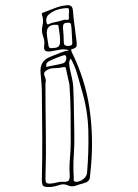

<svg xmlns="http://www.w3.org/2000/svg" viewBox="-20 -666 540 752"><path d="M251 -469Q232 -475 214.5 -471.5Q197 -468 180 -465Q165 -463 158 -467Q151 -471 153 -488Q156 -504 149 -523Q141 -544 146.5 -566Q152 -588 144 -609Q142 -615 150 -617Q172 -625 193 -633.5Q214 -642 237 -645Q251 -647 258 -642.5Q265 -638 266 -621Q268 -593 272 -565.5Q276 -538 279 -510Q281 -499 280.5 -488.5Q280 -478 263 -474Q258 -473 258.5 -470Q259 -467 261 -462Q314 -355 330.5 -241.5Q347 -128 336 -10Q336 -5 335 -2Q334 14 332 30Q330 46 307 52Q291 56 276 61.5Q261 67 243 59Q229 53 213 58.5Q197 64 182 66Q157 68 150 62.5Q143 57 144 32Q146 -50 145.5 -132.5Q145 -215 144 -297Q144 -317 142.5 -338Q141 -359 139 -379Q134 -428 178 -444Q196 -451 214 -458.5Q232 -466 251 -469ZM233 -589Q251 -585 250 -595.5Q249 -606 250 -615Q251 -622 250 -629Q249 -636 238 -634Q219 -633 201.5 -627Q184 -621 170 -608Q163 -602 161.5 -591.5Q160 -581 164 -573Q166 -568 173 -572Q180 -576 186 -577Q197 -579 208.5 -582Q220 -585 233 -589ZM260 -556Q259 -564 258 -571Q257 -578 243 -577Q230 -576 228 -569Q226 -562 227 -553Q228 -540 229 -526.5Q230 -513 230 -499Q231 -490 235.5 -488Q240 -486 247 -486Q255 -486 259.5 -489Q264 -492 263 -502Q262 -516 261.5 -529.5Q261 -543 260 -556ZM165 -519Q168 -496 170 -487Q172 -478 178 -477.5Q184 -477 198 -479Q215 -482 215 -500Q216 -514 214 -528.5Q212 -543 210 -557Q210 -561 209 -565Q208 -569 201 -569Q158 -571 164 -528Q164 -525 164.5 -522.5Q165 -520 165 -519ZM161 -404Q178 -408 193 -410.5Q208 -413 223 -417Q234 -419 237.5 -428Q241 -437 239 -444Q237 -452 229.5 -449.5Q222 -447 216 -445Q206 -441 196.5 -437.5Q187 -434 177 -429Q170 -426 165 -421Q160 -416 161 -404ZM257 -437Q250 -426 251 -417Q252 -408 253 -399Q257 -380 261.5 -361.5Q266 -343 267 -324Q269 -279 269.5 -234.5Q270 -190 271 -145Q272 -101 269 -57.5Q266 -14 269 30Q269 34 268.5 39Q268 44 276 46Q291 47 305.5 36Q320 25 321 10Q328 -71 326 -152.5Q324 -234 300 -314Q291 -345 282.5 -375.5Q274 -406 257 -437ZM252 -335Q248 -350 245.5 -363.5Q243 -377 240 -390Q239 -395 237.5 -400Q236 -405 228 -403Q211 -399 192 -399Q173 -399 159 -388Q149 -381 155 -367.5Q161 -354 159 -343Q158 -342 158 -340Q158 -246 159.5 -152.5Q161 -59 158 34Q158 45 161.5 49.5Q165 54 178 53Q191 52 203.5 48.5Q216 45 229 46Q246 47 250 39.5Q254 32 253 20Q251 -13 254 -46.5Q257 -80 257 -113Q257 -169 256.5 -224.5Q256 -280 252 -335Z"/></svg>

Font: Rock 3D
Style: Regular
Weight: 400
Version: Version 1.000